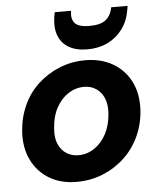

<svg xmlns="http://www.w3.org/2000/svg" viewBox="-53 -771 682 829"><g transform="rotate(-5 288.5 -357.0)"><path d="M246 12Q178 12 128 -18Q78 -48 52 -101Q26 -154 30 -223Q34 -284 57.5 -336.5Q81 -389 122 -427Q163 -465 215.5 -486.5Q268 -508 328 -508Q396 -508 447 -478.5Q498 -449 524.5 -396Q551 -343 547 -273Q543 -212 519 -160Q495 -108 454 -69.5Q413 -31 360 -9.5Q307 12 246 12ZM264 -102Q301 -102 332.5 -123Q364 -144 384 -181Q404 -218 408 -269Q411 -310 399 -337.5Q387 -365 364.5 -379.5Q342 -394 313 -394Q276 -394 244.5 -373.5Q213 -353 192.5 -315.5Q172 -278 169 -227Q165 -187 177 -159Q189 -131 212 -116.5Q235 -102 264 -102ZM342 -554Q294 -554 262 -572.5Q230 -591 217 -626Q204 -661 212 -709L215 -726H286Q280 -692 296 -673Q312 -654 360 -654Q409 -654 431.5 -673Q454 -692 460 -726H531L528 -708Q520 -660 494 -625.5Q468 -591 429.5 -572.5Q391 -554 342 -554Z"/></g></svg>

Font: DM Sans 36pt
Style: Bold Italic
Weight: 700
Italic angle: -10°
Designer: Colophon Foundry, Jonny Pinhorn
Foundry: Colophon Foundry
Version: Version 4.004;gftools[0.9.30]